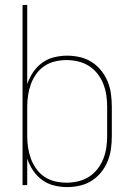

<svg xmlns="http://www.w3.org/2000/svg" viewBox="-20 -755 540 783"><path d="M254 8Q227 8 200.5 1.5Q174 -5 152 -21Q130 -37 115 -59.5Q100 -82 91 -108V0H72V-735H91V-412Q100 -438 115 -460.5Q130 -483 152 -499Q174 -515 200.5 -521.5Q227 -528 254 -528Q280 -528 306 -522Q332 -516 354 -502Q376 -488 392.5 -467.5Q409 -447 419 -422.5Q429 -398 432.5 -372Q436 -346 436 -320V-200Q436 -174 432.5 -148Q429 -122 419 -97.5Q409 -73 392.5 -52.5Q376 -32 354 -18Q332 -4 306 2Q280 8 254 8ZM251 -10Q275 -10 298.5 -15.5Q322 -21 342 -33.5Q362 -46 377 -65Q392 -84 401 -106.5Q410 -129 413.5 -152.5Q417 -176 417 -200V-320Q417 -344 413.5 -367.5Q410 -391 401 -413.5Q392 -436 377 -455Q362 -474 342 -486.5Q322 -499 298.5 -504.5Q275 -510 251 -510Q227 -510 204 -504.5Q181 -499 161.5 -486Q142 -473 128 -453.5Q114 -434 106 -412Q98 -390 94.5 -366.5Q91 -343 91 -320V-200Q91 -177 94.5 -153.5Q98 -130 106 -108Q114 -86 128 -66.5Q142 -47 161.5 -34Q181 -21 204 -15.5Q227 -10 251 -10Z"/></svg>

Font: Iosevka Curly Thin
Style: Regular
Weight: 100
Monospace: yes
Designer: Belleve Invis
Foundry: Belleve Invis
Version: Version 22.1.2; ttfautohint (v1.8.4)